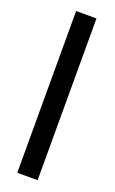

<svg xmlns="http://www.w3.org/2000/svg" viewBox="-120 -613 389 647"><g transform="rotate(20 74.0 -290.0)"><path d="M35 0H108V-580H35Z"/></g></svg>

Font: Charger Pro
Style: Regular
Weight: 400
Designer: Jasper
Foundry: Cannot Into Space Fonts
Version: Version 1.09